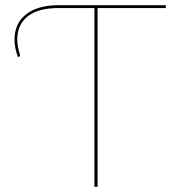

<svg xmlns="http://www.w3.org/2000/svg" viewBox="-20 -720 674 740"><path d="M206 -689Q126.5 -689 86.5 -656.8Q46.5 -624.5 46.5 -568Q46.5 -555 49 -540.5Q51.5 -526 56 -512Q57 -508 57.2 -505.2Q57.5 -502.5 53.5 -501.5L49 -500.5Q42.5 -518.5 39.2 -535Q36 -551.5 36 -568Q36 -598.5 47 -622.8Q58 -647 79.8 -664.2Q101.5 -681.5 133 -690.8Q164.5 -700 206 -700H619V-689H356V0H344V-689Z"/></svg>

Font: Lato Hairline
Style: Regular
Weight: 100
Designer: Lukasz Dziedzic
Foundry: tyPoland Lukasz Dziedzic
Version: Version 2.007; 2014-02-27